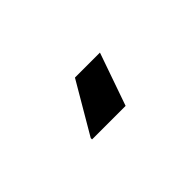

<svg xmlns="http://www.w3.org/2000/svg" viewBox="-8 -183 516 516"><g transform="rotate(-45 250.0 75.0)"><path d="M287.5 150H160V145L245 0H340Z"/></g></svg>

Font: Familjen Grotesk Variable
Style: Regular
Weight: 400
Designer: Anders Wikstroem, Jonas Baeckman, Matilda Gysing, Kristian Moeller
Foundry: Familjen STHLM AB
Version: Version 2.000